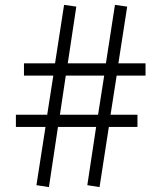

<svg xmlns="http://www.w3.org/2000/svg" viewBox="-20 -763 623 785"><path d="M242 -743 205 -504H78V-454H198L173 -294H45V-244H166L129 -6L180 2L217 -244H373L337 -6L387 2L425 -244H542V-294H432L457 -454H575V-504H464L500 -736L450 -743L413 -504H257L292 -736ZM225 -294 249 -454H406L381 -294Z"/></svg>

Font: Cheyenne Sans Light
Style: Italic
Weight: 300
Italic angle: -8.13011°
Designer: The Public Sans project authors (U.S. Web Design System), Libre Franklin designed by Pablo Impallari and Rodrigo Fuenzal
Foundry: The Cheyenne Sans Project Authors
Version: Version 2.007